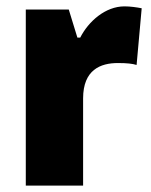

<svg xmlns="http://www.w3.org/2000/svg" viewBox="-20 -583 475 603"><path d="M371 -563C311 -563 258 -516 232 -465H223L196 -553H61V0H241V-274C241 -364 296 -385 350 -385C379 -385 396 -383 409 -379L425 -557C410 -560 389 -563 371 -563Z"/></svg>

Font: Noto Sans Kannada SemiCondensed Black
Style: Regular
Weight: 900
Width: 4
Designer: Jelle Bosma - Monotype Design Team
Foundry: Monotype Imaging Inc.
Version: Version 2.005